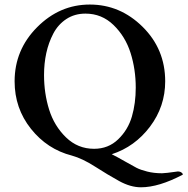

<svg xmlns="http://www.w3.org/2000/svg" viewBox="-20 -671 809 828"><path d="M367.2 -651.4Q498 -651.4 595.2 -555.2Q692.4 -459 692.4 -320.3Q692.4 -211.9 627 -125Q561.5 -38.1 461.9 -5.9Q487.3 6.8 519.5 25.4Q551.8 43.9 568.8 52.7Q585.9 61.5 614.7 68.8Q643.6 76.2 678.7 76.2Q692.4 76.2 747.1 68.4Q760.7 68.4 767.6 78.1Q768.6 80.1 768.6 82Q665 136.7 587.9 136.7Q543 136.7 494.1 109.9Q445.3 83 390.6 47.9Q335.9 12.7 290 0Q183.6 -27.3 113.3 -115.7Q43 -204.1 43 -320.3Q43 -456.1 140.1 -553.7Q237.3 -651.4 367.2 -651.4ZM348.6 -612.3Q301.8 -612.3 266.1 -588.9Q230.5 -565.4 210 -526.4Q189.5 -487.3 179.7 -442.4Q169.9 -397.5 169.9 -347.7Q169.9 -268.6 191.9 -198.2Q213.9 -127.9 264.6 -78.6Q315.4 -29.3 385.7 -29.3Q447.3 -29.3 489.7 -70.3Q532.2 -111.3 548.8 -168.5Q565.4 -225.6 565.4 -293Q565.4 -372.1 543 -442.9Q520.5 -513.7 469.7 -563Q418.9 -612.3 348.6 -612.3Z"/></svg>

Font: Crimson
Style: Semibold
Weight: 600
Version: Version 0.8